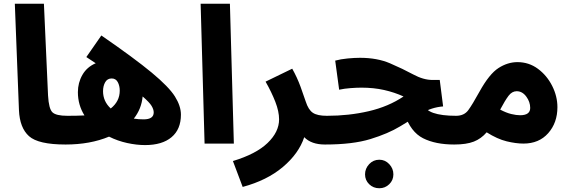

<svg xmlns="http://www.w3.org/2000/svg" viewBox="-20 -765 3040 1023"><path d="M329 5Q373 5 396 -16.5Q419 -38 419 -73Q419 -104 400.5 -126Q382 -148 339 -148Q279 -148 259.5 -166.5Q240 -185 236 -256L214 -745H59L81 -178Q85 -84 134.5 -39.5Q184 5 329 5Z M944 -154Q944 -200 912 -251Q880 -302 788.5 -378Q697 -454 520 -576L440 -461Q467 -444 490 -428Q443 -408 419 -366Q395 -324 395 -274Q395 -206 430 -150Q410 -149 387.5 -148.5Q365 -148 340 -148L330 5Q460 5 561 -37Q607 -14 657.5 -3Q708 8 753 8Q844 8 894 -34Q944 -76 944 -154ZM529 -279Q529 -307 540.5 -327Q552 -347 575 -347Q597 -347 607.5 -327.5Q618 -308 618 -282Q618 -225 570 -187Q529 -225 529 -279ZM799 -166Q799 -129 745 -129Q719 -129 693 -133Q734 -185 740 -251Q776 -220 787.5 -201Q799 -182 799 -166Z M1070 0 1049 -745H1205L1226 0Z M1711 5Q1755 5 1778 -16.5Q1801 -38 1801 -73Q1801 -104 1782.5 -126Q1764 -148 1721 -148Q1671 -148 1647 -164Q1623 -180 1609 -224Q1600 -252 1581.5 -302.5Q1563 -353 1537 -399L1395 -330Q1427 -274 1447 -222.5Q1467 -171 1467 -129Q1467 -62 1405.5 -3Q1344 56 1221 93L1273 231Q1403 196 1487.5 124.5Q1572 53 1601 -34Q1639 5 1711 5Z M2400 5Q2444 5 2466.5 -16.5Q2489 -38 2489 -73Q2489 -104 2471 -126Q2453 -148 2410 -148Q2333 -148 2288.5 -163.5Q2244 -179 2221 -224L2136 -157Q2168 -62 2234 -28.5Q2300 5 2400 5ZM1712 5Q1859 5 1953.5 -24Q2048 -53 2111.5 -91.5Q2175 -130 2227 -161.5Q2279 -193 2341 -198L2323 -339H2284Q2236 -339 2181.5 -368.5Q2127 -398 2058.5 -427.5Q1990 -457 1898 -457Q1869 -457 1832 -453.5Q1795 -450 1766 -442L1787 -287Q1814 -293 1847.5 -295.5Q1881 -298 1906 -298Q1971 -298 2026.5 -285.5Q2082 -273 2130 -251Q2050 -197 1944.5 -172.5Q1839 -148 1722 -148ZM2001 238Q2032 238 2054 216.5Q2076 195 2076 164Q2076 133 2054 109.5Q2032 86 2001 86Q1969 86 1947 109.5Q1925 133 1925 164Q1925 195 1947 216.5Q1969 238 2001 238Z M2769 0Q2852 0 2901 -55.5Q2950 -111 2950 -194Q2950 -252 2922 -307.5Q2894 -363 2846 -398.5Q2798 -434 2737 -434Q2685 -434 2636 -402.5Q2587 -371 2535 -277Q2497 -208 2475 -178Q2453 -148 2410 -148L2400 5Q2465 5 2504.5 -10.5Q2544 -26 2573 -60Q2630 -24 2679.5 -12Q2729 0 2769 0ZM2733 -279Q2763 -279 2784 -250.5Q2805 -222 2805 -190Q2805 -151 2751 -151Q2731 -151 2704 -157.5Q2677 -164 2645 -181Q2671 -230 2689.5 -254.5Q2708 -279 2733 -279Z"/></svg>

Font: Noto Sans Arabic Extra
Style: Regular
Weight: 800
Designer: Nadine Chahine - Monotype Design Team
Foundry: Monotype Imaging Inc.
Version: Version 1.902